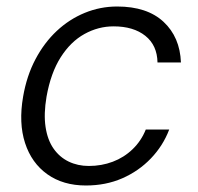

<svg xmlns="http://www.w3.org/2000/svg" viewBox="-20 -558 609 590"><path d="M244 12Q174 12 125.5 -22.5Q77 -57 57 -118.5Q37 -180 51 -261Q62 -325 89 -376Q116 -427 154.5 -463Q193 -499 240.5 -518.5Q288 -538 340 -538Q432 -538 482.5 -491Q533 -444 536 -366H464Q463 -419 426.5 -448Q390 -477 329 -477Q282 -477 239.5 -453.5Q197 -430 166.5 -382Q136 -334 123 -261Q114 -208 120 -168Q126 -128 144.5 -101.5Q163 -75 191 -61.5Q219 -48 253 -48Q292 -48 326.5 -61Q361 -74 387.5 -99.5Q414 -125 428 -160H500Q481 -110 443.5 -71Q406 -32 355.5 -10Q305 12 244 12Z"/></svg>

Font: DM Sans 9pt Light
Style: Italic
Weight: 300
Italic angle: -10°
Version: Version 4.004;gftools[0.9.30]